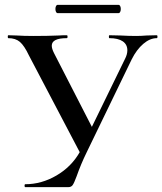

<svg xmlns="http://www.w3.org/2000/svg" viewBox="-20 -770 668 790"><path d="M625 -613Q597 -613 569.5 -589.5Q542 -566 522 -526L336 -142Q313 -95 295 -44Q285 -17 279 -8.5Q273 0 261 0H84Q81 0 81 -6Q81 -12 84 -12Q151 -12 212.5 -48Q274 -84 308 -144L99 -542Q80 -582 62 -597.5Q44 -613 14 -613Q12 -613 12 -619Q12 -625 14 -625L48 -624Q78 -622 117 -622Q176 -622 222 -624Q235 -625 255 -625Q258 -625 258 -619Q258 -613 255 -613Q193 -613 193 -582Q193 -570 202 -552L358 -248L494 -527Q504 -546 504 -563Q504 -587 485 -600Q466 -613 430 -613Q428 -613 428 -619Q428 -625 430 -625L475 -624Q511 -622 540 -622Q560 -622 584 -624L625 -625Q628 -625 628 -619Q628 -613 625 -613ZM208 -733Q208 -740 210.5 -745Q213 -750 217 -750H468Q472 -750 474.5 -745Q477 -740 477 -733Q477 -726 474.5 -721Q472 -716 468 -716H217Q213 -716 210.5 -721Q208 -726 208 -733Z"/></svg>

Font: Cormorant Garamond SemiBold
Style: Regular
Weight: 600
Designer: Christian Thalmann (Catharsis Fonts)
Version: Version 3.000